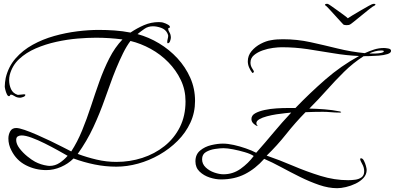

<svg xmlns="http://www.w3.org/2000/svg" viewBox="-20 -867 2073 1008"><path d="M223 26Q166 26 116 0.5Q66 -25 40 -77Q24 -107 24 -140Q24 -160 33.5 -177.5Q43 -195 65 -195Q80 -195 109 -185Q138 -175 173.5 -159.5Q209 -144 244.5 -127Q280 -110 309 -95Q338 -80 354 -72Q386 -121 411 -182Q436 -243 457.5 -309Q479 -375 502 -439.5Q525 -504 554 -561Q583 -618 623 -660Q553 -669 484 -669Q441 -669 387 -664.5Q333 -660 276 -647.5Q219 -635 168 -613Q117 -591 80.5 -557Q44 -523 31 -473Q28 -460 28 -446Q28 -421 38 -399Q48 -377 73 -369H76Q84 -369 91.5 -370.5Q99 -372 106 -372Q107 -372 110 -371.5Q113 -371 113 -369Q113 -362 102 -358Q91 -354 86 -354Q69 -354 57 -362Q45 -370 38 -370H35Q33 -368 32 -365Q31 -362 27 -362Q21 -362 16 -372.5Q11 -383 8 -395.5Q5 -408 5 -413Q5 -424 6.5 -435.5Q8 -447 10 -458Q24 -517 61.5 -560Q99 -603 151.5 -632Q204 -661 264.5 -678Q325 -695 385.5 -702.5Q446 -710 498 -710Q540 -710 582 -707Q624 -704 665 -696Q699 -719 736 -735Q773 -751 814 -751Q822 -751 829 -750Q836 -749 843 -746Q848 -745 860 -738.5Q872 -732 872 -726Q872 -720 867.5 -720.5Q863 -721 863 -715Q863 -708 870 -696.5Q877 -685 877 -669Q877 -663 873 -651.5Q869 -640 861 -640Q858 -640 858 -646Q858 -654 860.5 -663Q863 -672 863 -680Q863 -682 861 -687Q859 -692 858 -694Q848 -713 825.5 -721Q803 -729 783 -729Q758 -729 739 -716Q720 -703 702 -688Q761 -672 815 -639.5Q869 -607 911.5 -561Q954 -515 979 -458.5Q1004 -402 1004 -337Q1004 -276 979.5 -223Q955 -170 912.5 -127.5Q870 -85 816.5 -54.5Q763 -24 705 -8Q647 8 591 8Q533 8 476.5 -3.5Q420 -15 366 -35Q338 -7 300 9.5Q262 26 223 26ZM591 -17Q662 -17 727 -38Q792 -59 843.5 -100Q895 -141 924.5 -200Q954 -259 954 -335Q954 -395 929.5 -446.5Q905 -498 864 -540Q823 -582 771 -610.5Q719 -639 665 -652Q645 -626 626 -587.5Q607 -549 589.5 -506.5Q572 -464 557.5 -422.5Q543 -381 531 -349Q504 -272 470 -199Q436 -126 388 -59Q436 -41 487.5 -29Q539 -17 591 -17ZM240 4Q269 4 293 -12Q317 -28 335 -49Q316 -60 283.5 -78Q251 -96 215 -114Q179 -132 146.5 -144Q114 -156 93 -156Q82 -156 73.5 -151Q65 -146 65 -132Q65 -111 82.5 -88Q100 -65 123.5 -46Q147 -27 164 -18Q194 -2 229 3Q233 4 240 4ZM1750 121Q1705 121 1655.5 104Q1606 87 1555.5 62Q1505 37 1457 11Q1409 -15 1367 -33Q1321 19 1266 47Q1211 75 1140 75Q1112 75 1081 65Q1050 55 1028 34Q1006 13 1006 -20Q1006 -56 1030.5 -76.5Q1055 -97 1088.5 -105Q1122 -113 1150 -113Q1176 -113 1207.5 -106Q1239 -99 1270.5 -88Q1302 -77 1325 -65Q1372 -118 1416.5 -171.5Q1461 -225 1509 -276Q1500 -275 1479 -273Q1458 -271 1432 -267Q1406 -263 1381.5 -256.5Q1357 -250 1341.5 -241Q1326 -232 1326 -221Q1326 -214 1329 -211Q1332 -208 1332 -206L1331 -205Q1320 -209 1310 -219Q1300 -229 1300 -242Q1300 -261 1319.5 -272Q1339 -283 1369 -289.5Q1399 -296 1431.5 -298Q1464 -300 1491 -300Q1518 -300 1531 -300Q1606 -378 1688 -449.5Q1770 -521 1865 -573Q1797 -576 1729.5 -587.5Q1662 -599 1595 -609Q1528 -619 1459 -619Q1441 -619 1413.5 -615.5Q1386 -612 1359 -602.5Q1332 -593 1313.5 -577.5Q1295 -562 1295 -538Q1295 -522 1304 -508Q1313 -494 1313 -492Q1313 -486 1306 -484L1304 -485Q1294 -498 1287.5 -513.5Q1281 -529 1281 -545Q1281 -575 1300.5 -598.5Q1320 -622 1348.5 -637Q1377 -652 1403 -656Q1419 -659 1434.5 -660Q1450 -661 1466 -661Q1540 -661 1610.5 -645.5Q1681 -630 1752 -612.5Q1823 -595 1895 -588Q1919 -599 1944 -607Q1969 -615 1996 -615Q2003 -615 2018 -612.5Q2033 -610 2033 -600Q2033 -589 2014 -583Q1995 -577 1969 -575Q1943 -573 1920 -572.5Q1897 -572 1889 -572Q1833 -536 1786 -489.5Q1739 -443 1695 -393.5Q1651 -344 1604 -297Q1644 -296 1684 -293Q1724 -290 1764 -282Q1765 -281 1768 -280.5Q1771 -280 1771 -278Q1771 -277 1768.5 -276.5Q1766 -276 1764 -276H1760Q1738 -276 1717 -278Q1696 -280 1675 -280Q1652 -280 1629.5 -279.5Q1607 -279 1584 -278Q1530 -223 1482.5 -163Q1435 -103 1380 -50Q1447 -27 1518.5 3.5Q1590 34 1663 56.5Q1736 79 1808 79Q1825 79 1844.5 76.5Q1864 74 1878 64Q1892 54 1892 32Q1892 12 1881.5 -6Q1871 -24 1871 -32Q1871 -36 1875 -36Q1884 -36 1890.5 -23.5Q1897 -11 1901 3.5Q1905 18 1905 25Q1905 49 1888.5 67Q1872 85 1847 97Q1822 109 1796 115Q1770 121 1750 121ZM1919 -587Q1923 -586 1926.5 -586Q1930 -586 1934 -586H1951Q1955 -586 1965.5 -587Q1976 -588 1985.5 -590.5Q1995 -593 1995 -598Q1995 -601 1989 -601.5Q1983 -602 1981 -602Q1965 -602 1949 -597.5Q1933 -593 1919 -587ZM1153 48Q1203 48 1243.5 19Q1284 -10 1312 -48Q1296 -59 1265.5 -68Q1235 -77 1204 -83Q1173 -89 1153 -89Q1136 -89 1109 -85Q1082 -81 1061.5 -69Q1041 -57 1041 -31Q1041 -6 1060 12Q1079 30 1105.5 39Q1132 48 1153 48ZM1799 -735Q1788 -735 1783 -738Q1782 -739 1768.5 -753.5Q1755 -768 1738 -787Q1721 -806 1706.5 -821.5Q1692 -837 1689 -838Q1686 -840 1686 -842Q1686 -845 1692 -846.5Q1698 -848 1702 -846Q1704 -846 1719 -835.5Q1734 -825 1753.5 -811Q1773 -797 1788.5 -785.5Q1804 -774 1806 -771Q1811 -775 1830.5 -786.5Q1850 -798 1873.5 -812Q1897 -826 1915.5 -836Q1934 -846 1937 -846Q1939 -847 1943 -847Q1948 -847 1950.5 -844.5Q1953 -842 1947 -838Q1939 -835 1919.5 -819.5Q1900 -804 1877.5 -785.5Q1855 -767 1837.5 -753Q1820 -739 1817 -738Q1813 -735 1799 -735Z"/></svg>

Font: Beau Rivage
Style: Regular
Weight: 400
Designer: Robert E. Leuschke
Foundry: Robert E. Leuschke
Version: Version 1.010; ttfautohint (v1.8.3)